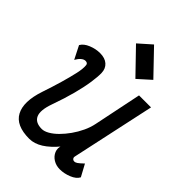

<svg xmlns="http://www.w3.org/2000/svg" viewBox="-260 -998 1120 1120"><g transform="rotate(45 300.0 -438.0)"><path d="M61 -497 20 -578Q34 -603 69.5 -617.5Q105 -632 140 -632Q181 -632 204 -611.5Q227 -591 228 -556Q229 -528 222 -479Q215 -430 198 -365Q181 -300 153 -222Q127 -149 143 -113.5Q159 -78 212 -78Q232 -78 256.5 -92Q281 -106 305.5 -130.5Q330 -155 352 -186Q374 -217 390.5 -252Q407 -287 414 -322L475 -618H574L464 -109Q464 -106 462.5 -101.5Q461 -97 462 -92Q464 -85 469 -81.5Q474 -78 481 -78Q489 -78 499.5 -85Q510 -92 533 -114L573 -40Q560 -15 524 -0.5Q488 14 453 14Q422 14 398 -1Q374 -16 364 -40.5Q354 -65 365 -93L368 -90Q325 -38 283.5 -12Q242 14 201 14Q91 14 56.5 -51Q22 -116 61 -233Q83 -298 99.5 -355Q116 -412 125.5 -455.5Q135 -499 132 -525Q131 -533 125.5 -536.5Q120 -540 112 -540Q99 -540 85.5 -528.5Q72 -517 61 -497ZM392 -671 248 -820 327 -890 470 -741Z"/></g></svg>

Font: Victor Mono Thin
Style: Italic
Weight: 100
Italic angle: -12°
Monospace: yes
Designer: Rune Bjørnerås
Version: Version 1.561;gftools[0.9.30]